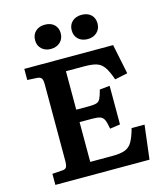

<svg xmlns="http://www.w3.org/2000/svg" viewBox="-131 -1018 970 1119"><g transform="rotate(-15 354.0 -459.0)"><path d="M63 0V-67L122 -71Q140 -71 147.5 -81Q155 -91 155 -122V-583Q155 -608 148 -618.5Q141 -629 120 -630L63 -633V-700H599L636 -520L559 -504Q541 -556 523 -581.5Q505 -607 478 -615.5Q451 -624 404 -624H294V-392H373Q402 -392 417 -397Q432 -402 440 -418.5Q448 -435 457 -470L518 -476V-243L456 -234Q450 -271 442 -288.5Q434 -306 417.5 -311.5Q401 -317 371 -317H294V-77H428Q477 -77 504.5 -87.5Q532 -98 548 -126Q564 -154 578 -205H656L631 0ZM466 -772Q431 -772 409.5 -792Q388 -812 388 -845Q388 -878 409.5 -898Q431 -918 466 -918Q503 -918 523.5 -898Q544 -878 544 -846Q544 -813 522 -792.5Q500 -772 466 -772ZM244 -772Q210 -772 188.5 -792Q167 -812 167 -845Q167 -878 188.5 -898Q210 -918 244 -918Q281 -918 301.5 -898Q322 -878 322 -846Q322 -813 300 -792.5Q278 -772 244 -772Z"/></g></svg>

Font: Literata 7pt SemiBold
Style: Regular
Weight: 600
Designer: Latin by Veronika Burian and Jose Scaglione. Greek by Irene Vlachou. Cyrillic by Vera Evstafieva.
Foundry: TypeTogether
Version: Version 3.002